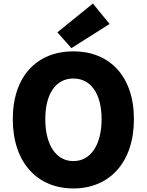

<svg xmlns="http://www.w3.org/2000/svg" viewBox="-20 -1047 826 1081"><path d="M393 14C596 14 734 -132 734 -376C734 -619 596 -758 393 -758C190 -758 52 -620 52 -376C52 -132 190 14 393 14ZM393 -140C295 -140 235 -232 235 -376C235 -520 295 -605 393 -605C491 -605 552 -520 552 -376C552 -232 491 -140 393 -140ZM382 -776 597 -912 503 -1027 303 -865Z"/></svg>

Font: Noto Sans HK Black
Style: Regular
Weight: 900
Designer: Ryoko NISHIZUKA 西塚涼子 (kana, bopomofo & ideographs); Paul D. Hunt (Latin, Greek & Cyrillic); Sandoll Communications 산돌커뮤니
Foundry: Adobe
Version: Version 2.004;hotconv 1.0.118;makeotfexe 2.5.65603